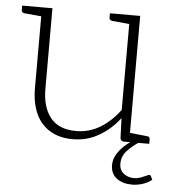

<svg xmlns="http://www.w3.org/2000/svg" viewBox="-49 -541 674 752"><g transform="rotate(5 287.5 -165.5)"><path d="M251 8Q197 8 160 -15Q123 -38 104.5 -79.5Q86 -121 86 -179V-496H127V-179Q127 -107 160 -66Q193 -25 261 -25Q312 -25 355 -51Q398 -77 432 -123V-496H472V0H451Q439 0 437 -12L434 -91Q401 -47 354 -19.5Q307 8 251 8ZM459 0 464 -37 540 -29Q545 -29 548 -26Q551 -23 551 -18V0ZM99 -496 94 -460 18 -467Q14 -468 11 -470.5Q8 -473 8 -478V-496ZM445 -496 440 -460 364 -467Q360 -468 356.5 -470.5Q353 -473 353 -478V-496ZM562 121Q566 121 568 125L575 139Q561 151 540 158Q519 165 497 165Q460 165 436.5 147Q413 129 413 95Q413 73 425 53Q437 33 455.5 16.5Q474 0 492 -10L513 -3Q491 10 468 33Q445 56 445 87Q445 112 462 125.5Q479 139 504 139Q516 139 528.5 134.5Q541 130 550.5 125.5Q560 121 562 121Z"/></g></svg>

Font: Aleo ExtraLight
Style: Regular
Weight: 250
Designer: Alessio Laiso
Foundry: Alessio Laiso
Version: Version 2.001;gftools[0.9.29]